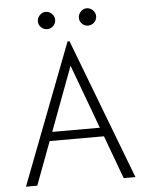

<svg xmlns="http://www.w3.org/2000/svg" viewBox="-54 -819 659 863"><g transform="rotate(-5 275.0 -387.5)"><path d="M469 0 397 -195H152L79 0H28L271 -634H280L522 0ZM275 -524 167 -235H382ZM185 -697Q169 -697 157.5 -708.5Q146 -720 146 -735Q146 -751 157.5 -763Q169 -775 185 -775Q200 -775 212 -763.5Q224 -752 224 -735Q224 -720 212.5 -708.5Q201 -697 185 -697ZM369 -697Q354 -697 342.5 -708Q331 -719 331 -735Q331 -751 342.5 -763Q354 -775 369 -775Q385 -775 397 -763.5Q409 -752 409 -735Q409 -720 397.5 -708.5Q386 -697 369 -697Z"/></g></svg>

Font: Inconsolata SemiExpanded Light
Style: Regular
Weight: 300
Width: 6
Monospace: yes
Designer: Raph Levien, Cyreal, Brenton Simpson
Foundry: Raph Levien, Cyreal, Google
Version: Version 3.001; ttfautohint (v1.8.2.53-6de2)